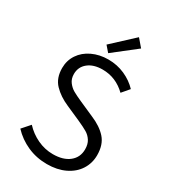

<svg xmlns="http://www.w3.org/2000/svg" viewBox="-211 -964 951 1077"><g transform="rotate(30 265.0 -425.5)"><path d="M43 -86 88 -137Q124 -98 172 -75.5Q220 -53 272 -53Q339 -53 377.5 -84Q416 -115 416 -167Q416 -200 402 -222Q388 -244 366 -257Q344 -270 304 -288L209 -330Q151 -355 113.5 -394Q76 -433 76 -498Q76 -547 102 -586Q128 -625 174.5 -647Q221 -669 278 -669Q335 -669 384.5 -647Q434 -625 469 -588L429 -541Q364 -604 278 -604Q220 -604 185 -576Q150 -548 150 -502Q150 -471 166 -450Q182 -429 203 -417Q224 -405 260 -389L355 -347Q420 -320 455.5 -280Q491 -240 491 -172Q491 -120 464 -78Q437 -36 387 -12Q337 12 271 12Q203 12 144.5 -14Q86 -40 43 -86ZM226 -736 363 -863 405 -814 258 -699Z"/></g></svg>

Font: Assistant-zap
Style: zap
Weight: 400
Designer: Hebrew By Ben Nathan, Latin by Paul Hunt
Version: Version 2.001